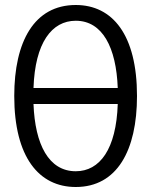

<svg xmlns="http://www.w3.org/2000/svg" viewBox="-20 -738 605 768"><path d="M283 -718C117 -718 37 -572 37 -354C37 -109 136 10 283 10C448 10 528 -136 528 -354C528 -599 430 -718 283 -718ZM283 -655C390 -655 445 -548 451 -386H114C120 -567 187 -655 283 -655ZM283 -53C175 -53 120 -160 114 -322H451C445 -141 379 -53 283 -53Z"/></svg>

Font: UULA Sans
Style: Bold
Weight: 700
Designer: Mohamed Gaber, Laura Garcia Mut
Foundry: Kief Type Foundry
Version: Version 3.006;hotconv 1.0.109;makeotfexe 2.5.65596